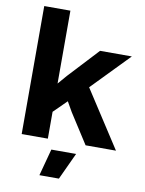

<svg xmlns="http://www.w3.org/2000/svg" viewBox="-100 -798 812 1077"><g transform="rotate(10 306.0 -259.5)"><path d="M63 0V-729H212V-314L256 -365L415 -536H596L390 -324L600 0H427L318 -170L286 -226L212 -153V0ZM201 210 242 57H383L312 210Z"/></g></svg>

Font: Mona Sans
Style: Bold
Weight: 700
Designer: Deni Anggara
Foundry: GitHub
Version: Version 2.000;Glyphs 3.2.3 (3260)